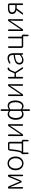

<svg xmlns="http://www.w3.org/2000/svg" viewBox="2813 -3645 1073 6739"><g transform="rotate(-90 3349.5 -275.5)"><path d="M99.6 -27.3V-499Q99.6 -513.7 109.4 -523.4Q119.1 -533.2 133.8 -533.2Q148.4 -533.2 161.6 -524.9Q174.8 -516.6 180.7 -502L290 -252Q295.9 -236.3 314 -190.4Q332 -144.5 340.8 -119.1Q341.8 -117.2 344.2 -117.2Q346.7 -117.2 347.7 -119.1Q384.8 -207 401.4 -252L507.8 -502Q513.7 -515.6 526.9 -524.4Q540 -533.2 554.7 -533.2Q569.3 -533.2 579.1 -522.9Q588.9 -512.7 588.9 -499V-27.3Q588.9 -15.6 581.1 -7.8Q573.2 0 561.5 0Q549.8 0 542 -7.8Q534.2 -15.6 534.2 -27.3V-288.1Q534.2 -326.2 541 -448.2Q541 -450.2 539.1 -450.2Q537.1 -450.2 536.1 -448.2Q523.4 -416 488.3 -335L377 -73.2Q368.2 -51.8 344.7 -51.8Q321.3 -51.8 311.5 -73.2L200.2 -335Q167 -412.1 153.3 -447.3Q152.3 -450.2 149.9 -450.2Q147.5 -450.2 147.5 -447.3Q154.3 -326.2 154.3 -288.1V-27.3Q154.3 -15.6 146.5 -7.8Q138.7 0 127.4 0Q116.2 0 107.9 -7.8Q99.6 -15.6 99.6 -27.3Z M743.2 -265.6Q743.2 -394.5 813.5 -470.7Q883.8 -546.9 984.9 -546.9Q1085.9 -546.9 1155.8 -470.7Q1225.6 -394.5 1225.6 -265.6Q1225.6 -137.7 1155.8 -62.5Q1085.9 12.7 984.9 12.7Q883.8 12.7 813.5 -62.5Q743.2 -137.7 743.2 -265.6ZM855.5 -101.1Q906.2 -37.1 984.9 -37.1Q1063.5 -37.1 1114.3 -101.1Q1165 -165 1165 -266.1Q1165 -367.2 1114.3 -431.6Q1063.5 -496.1 984.9 -496.1Q906.2 -496.1 855.5 -431.6Q804.7 -367.2 804.7 -266.1Q804.7 -165 855.5 -101.1Z M1493.2 -482.4Q1486.3 -482.4 1485.4 -474.6L1461.9 -275.4Q1445.3 -116.2 1402.3 -54.7Q1401.4 -52.7 1402.3 -50.8Q1403.3 -48.8 1405.3 -48.8H1674.8Q1682.6 -48.8 1682.6 -55.7V-474.6Q1682.6 -482.4 1674.8 -482.4ZM1741.2 -55.7Q1741.2 -48.8 1749 -48.8H1756.8Q1780.3 -48.8 1797.4 -31.7Q1814.5 -14.6 1813.5 8.8L1808.6 167Q1808.6 176.8 1801.3 184.1Q1793.9 191.4 1783.2 191.4Q1772.5 191.4 1765.1 184.1Q1757.8 176.8 1757.8 167V8.8Q1757.8 2 1751 2H1371.1Q1364.3 2 1364.3 8.8V166Q1364.3 176.8 1356.9 184.1Q1349.6 191.4 1338.9 191.4Q1328.1 191.4 1320.3 184.1Q1312.5 176.8 1312.5 166L1307.6 -13.7V-29.3Q1307.6 -37.1 1313 -43Q1318.4 -48.8 1327.1 -48.8Q1329.1 -48.8 1331.1 -49.8Q1357.4 -63.5 1376 -112.3Q1394.5 -161.1 1410.2 -284.2L1433.6 -474.6Q1436.5 -499 1455.1 -515.1Q1473.6 -531.2 1498 -531.2H1683.6Q1707 -531.2 1724.1 -514.6Q1741.2 -498 1741.2 -473.6Z M1971.7 0Q1960 0 1951.7 -7.8Q1943.4 -15.6 1943.4 -27.3V-504.9Q1943.4 -516.6 1951.7 -524.9Q1960 -533.2 1972.2 -533.2Q1984.4 -533.2 1992.7 -524.9Q2001 -516.6 2001 -504.9V-276.4Q2001 -240.2 1994.1 -78.1Q1994.1 -76.2 1996.6 -76.2Q1999 -76.2 2000 -78.1Q2010.7 -94.7 2037.1 -135.3Q2063.5 -175.8 2074.2 -192.4L2289.1 -509.8Q2304.7 -533.2 2332 -533.2Q2343.8 -533.2 2351.6 -524.9Q2359.4 -516.6 2359.4 -505.9V-28.3Q2359.4 -16.6 2351.1 -8.3Q2342.8 0 2331.1 0Q2319.3 0 2311 -8.3Q2302.7 -16.6 2302.7 -28.3V-255.9Q2302.7 -293 2309.6 -454.1Q2309.6 -457 2307.1 -457Q2304.7 -457 2303.7 -455.1Q2288.1 -431.6 2229.5 -341.8L2013.7 -22.5Q1999 0 1971.7 0Z M2825.2 211.9V52.7L2826.2 -20.5Q2826.2 -23.4 2824.2 -24.4Q2822.3 -25.4 2820.3 -23.4Q2770.5 15.6 2714.8 15.6Q2623 15.6 2568.8 -57.6Q2514.6 -130.9 2514.6 -263.7Q2514.6 -389.6 2572.3 -466.8Q2629.9 -543.9 2714.8 -543.9Q2763.7 -543.9 2820.3 -505.9Q2822.3 -503.9 2824.2 -504.9Q2826.2 -505.9 2826.2 -508.8L2825.2 -580.1V-763.7Q2825.2 -775.4 2833.5 -783.7Q2841.8 -792 2854 -792Q2866.2 -792 2874.5 -783.7Q2882.8 -775.4 2882.8 -763.7V-580.1L2880.9 -506.8Q2880.9 -503.9 2882.8 -502.9Q2884.8 -502 2886.7 -503.9Q2944.3 -543.9 3000 -543.9Q3093.8 -543.9 3143.1 -471.2Q3192.4 -398.4 3192.4 -272.5Q3192.4 -139.6 3134.8 -62Q3077.1 15.6 2992.2 15.6Q2944.3 15.6 2886.7 -23.4Q2884.8 -24.4 2882.8 -23.4Q2880.9 -22.5 2880.9 -19.5L2882.8 52.7V211.9Q2882.8 223.6 2874.5 232.4Q2866.2 241.2 2854 241.2Q2841.8 241.2 2833.5 232.4Q2825.2 223.6 2825.2 211.9ZM2724.6 -35.2Q2777.3 -35.2 2820.3 -75.2Q2826.2 -80.1 2826.2 -87.9V-443.4Q2826.2 -450.2 2820.3 -455.1Q2777.3 -493.2 2720.7 -493.2Q2659.2 -493.2 2618.2 -427.2Q2577.1 -361.3 2577.1 -263.7Q2577.1 -158.2 2615.7 -96.7Q2654.3 -35.2 2724.6 -35.2ZM2987.3 -35.2Q3051.8 -35.2 3091.8 -100.1Q3131.8 -165 3131.8 -272.5Q3131.8 -374 3097.2 -433.6Q3062.5 -493.2 2989.3 -493.2Q2934.6 -493.2 2886.7 -454.1Q2880.9 -449.2 2880.9 -442.4V-85.9Q2880.9 -78.1 2886.7 -73.2Q2933.6 -35.2 2987.3 -35.2Z M3376 0Q3364.3 0 3356 -7.8Q3347.7 -15.6 3347.7 -27.3V-504.9Q3347.7 -516.6 3356 -524.9Q3364.3 -533.2 3376.5 -533.2Q3388.7 -533.2 3397 -524.9Q3405.3 -516.6 3405.3 -504.9V-276.4Q3405.3 -240.2 3398.4 -78.1Q3398.4 -76.2 3400.9 -76.2Q3403.3 -76.2 3404.3 -78.1Q3415 -94.7 3441.4 -135.3Q3467.8 -175.8 3478.5 -192.4L3693.4 -509.8Q3709 -533.2 3736.3 -533.2Q3748 -533.2 3755.9 -524.9Q3763.7 -516.6 3763.7 -505.9V-28.3Q3763.7 -16.6 3755.4 -8.3Q3747.1 0 3735.4 0Q3723.6 0 3715.3 -8.3Q3707 -16.6 3707 -28.3V-255.9Q3707 -293 3713.9 -454.1Q3713.9 -457 3711.4 -457Q3709 -457 3708 -455.1Q3692.4 -431.6 3633.8 -341.8L3418 -22.5Q3403.3 0 3376 0Z M4195.3 -287.1Q4192.4 -280.3 4196.3 -273.4L4355.5 -27.3Q4359.4 -22.5 4359.4 -17.6Q4359.4 -13.7 4356.4 -8.8Q4351.6 0 4340.8 0Q4309.6 0 4292 -27.3L4153.3 -248Q4149.4 -253.9 4141.6 -253.9H4028.3Q4021.5 -253.9 4021.5 -247.1V-29.3Q4021.5 -16.6 4012.7 -8.3Q4003.9 0 3992.2 0Q3980.5 0 3971.7 -8.3Q3962.9 -16.6 3962.9 -29.3V-503.9Q3962.9 -515.6 3971.7 -524.4Q3980.5 -533.2 3992.2 -533.2Q4003.9 -533.2 4012.7 -524.4Q4021.5 -515.6 4021.5 -503.9V-310.5Q4021.5 -302.7 4028.3 -302.7H4139.6Q4147.5 -302.7 4150.4 -309.6L4202.1 -431.6Q4230.5 -498 4258.8 -522.5Q4288.1 -546.9 4327.1 -546.9Q4338.9 -546.9 4345.2 -536.6Q4351.6 -526.4 4349.6 -513.7Q4344.7 -491.2 4314.5 -487.3Q4295.9 -484.4 4279.8 -466.8Q4263.7 -449.2 4245.1 -406.2Z M4608.4 12.7Q4541 12.7 4497.6 -24.9Q4454.1 -62.5 4454.1 -133.8Q4454.1 -220.7 4532.7 -267.1Q4611.3 -313.5 4786.1 -334Q4793.9 -335 4793.9 -343.8Q4793.9 -374 4788.1 -399.4Q4783.2 -424.8 4770 -447.8Q4756.8 -470.7 4731.9 -483.4Q4707 -496.1 4671.9 -496.1Q4596.7 -496.1 4523.4 -449.2Q4515.6 -443.4 4505.9 -445.3Q4496.1 -447.3 4490.2 -456.1Q4485.4 -464.8 4487.3 -475.1Q4489.3 -485.4 4498 -490.2Q4590.8 -546.9 4679.7 -546.9Q4769.5 -546.9 4810.5 -490.2Q4851.6 -433.6 4851.6 -337.9V-24.4Q4851.6 -14.6 4844.2 -7.3Q4836.9 0 4827.1 0Q4816.4 0 4809.1 -6.8Q4801.8 -13.7 4800.8 -24.4L4796.9 -67.4Q4796.9 -68.4 4795.9 -68.4Q4794.9 -68.4 4793.9 -67.4Q4695.3 12.7 4608.4 12.7ZM4621.1 -36.1Q4662.1 -36.1 4701.7 -55.2Q4741.2 -74.2 4788.1 -114.3Q4793.9 -119.1 4793.9 -126V-285.2Q4793.9 -291 4788.1 -291Q4787.1 -291 4786.1 -291Q4636.7 -273.4 4574.2 -236.3Q4511.7 -199.2 4511.7 -136.7Q4511.7 -85 4542 -60.5Q4572.3 -36.1 4621.1 -36.1Z M5431.6 -55.7Q5431.6 -48.8 5438.5 -48.8H5448.2Q5471.7 -48.8 5488.8 -31.7Q5505.9 -14.6 5504.9 8.8L5499 167Q5499 177.7 5491.7 184.6Q5484.4 191.4 5474.1 191.4Q5463.9 191.4 5456.5 184.6Q5449.2 177.7 5449.2 167V8.8Q5449.2 2 5442.4 2H5094.7Q5071.3 2 5054.2 -15.1Q5037.1 -32.2 5037.1 -55.7V-502Q5037.1 -514.6 5045.9 -522.9Q5054.7 -531.2 5066.4 -531.2Q5078.1 -531.2 5086.9 -522.9Q5095.7 -514.6 5095.7 -502V-55.7Q5095.7 -48.8 5102.5 -48.8H5366.2Q5373 -48.8 5373 -55.7V-502Q5373 -514.6 5381.8 -522.9Q5390.6 -531.2 5402.3 -531.2Q5414.1 -531.2 5422.9 -522.9Q5431.6 -514.6 5431.6 -502Z M5658.2 0Q5646.5 0 5638.2 -7.8Q5629.9 -15.6 5629.9 -27.3V-504.9Q5629.9 -516.6 5638.2 -524.9Q5646.5 -533.2 5658.7 -533.2Q5670.9 -533.2 5679.2 -524.9Q5687.5 -516.6 5687.5 -504.9V-276.4Q5687.5 -240.2 5680.7 -78.1Q5680.7 -76.2 5683.1 -76.2Q5685.5 -76.2 5686.5 -78.1Q5697.3 -94.7 5723.6 -135.3Q5750 -175.8 5760.7 -192.4L5975.6 -509.8Q5991.2 -533.2 6018.6 -533.2Q6030.3 -533.2 6038.1 -524.9Q6045.9 -516.6 6045.9 -505.9V-28.3Q6045.9 -16.6 6037.6 -8.3Q6029.3 0 6017.6 0Q6005.9 0 5997.6 -8.3Q5989.3 -16.6 5989.3 -28.3V-255.9Q5989.3 -293 5996.1 -454.1Q5996.1 -457 5993.7 -457Q5991.2 -457 5990.2 -455.1Q5974.6 -431.6 5916 -341.8L5700.2 -22.5Q5685.5 0 5658.2 0Z M6534.2 -274.4Q6542 -274.4 6542 -281.2V-477.5Q6542 -485.4 6534.2 -485.4H6442.4Q6286.1 -485.4 6286.1 -382.8Q6286.1 -330.1 6327.6 -302.2Q6369.1 -274.4 6442.4 -274.4ZM6429.7 -533.2H6542Q6565.4 -533.2 6582.5 -516.1Q6599.6 -499 6599.6 -475.6V-29.3Q6599.6 -16.6 6591.3 -8.3Q6583 0 6570.8 0Q6558.6 0 6550.3 -8.3Q6542 -16.6 6542 -29.3V-220.7Q6542 -227.5 6534.2 -227.5H6431.6Q6424.8 -227.5 6419.9 -221.7L6276.4 -26.4Q6256.8 0 6223.6 0Q6212.9 0 6209 -8.8Q6207 -12.7 6207 -16.6Q6207 -21.5 6210 -26.4L6360.4 -228.5Q6361.3 -230.5 6360.4 -232.9Q6359.4 -235.4 6357.4 -235.4Q6297.9 -249 6262.2 -286.1Q6226.6 -323.2 6226.6 -383.8Q6226.6 -533.2 6429.7 -533.2Z"/></g></svg>

Font: Gen Jyuu Gothic Light
Style: Regular
Weight: 200
Designer: [Source Han Sans]
Ryoko NISHIZUKA  (kana & ideographs); Paul D. Hunt (Latin, Greek & Cyrillic); Wenlong ZHANG  (bopomofo
Version: Version 1.002.20150607